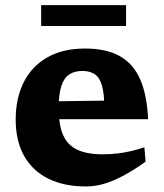

<svg xmlns="http://www.w3.org/2000/svg" viewBox="-20 -694 620 728"><path d="M302.5 -510Q382.5 -510 433.8 -481.5Q485 -453 511.2 -393.8Q537.5 -334.5 541.5 -242H161.5L161 -309.5L420 -313L375.5 -284.5Q375.5 -339.5 366.5 -370Q357.5 -400.5 339 -412.8Q320.5 -425 292.5 -425Q263 -425 243 -412Q223 -399 212.8 -368.5Q202.5 -338 202.5 -284Q202.5 -219.5 219.5 -181.5Q236.5 -143.5 273.2 -126.2Q310 -109 368 -109Q399 -109 426.2 -112.2Q453.5 -115.5 478.5 -121.5Q503.5 -127.5 527.5 -135.5L532 -81Q488 -49.5 449 -28.5Q410 -7.5 374.8 2.8Q339.5 13 306 13Q222.5 13 162.8 -16.8Q103 -46.5 71.2 -103.2Q39.5 -160 39.5 -240.5Q39.5 -321.5 70 -382.2Q100.5 -443 159.5 -476.5Q218.5 -510 302.5 -510ZM136 -595.5V-674.5H458V-595.5Z"/></svg>

Font: Newsreader 9pt
Style: Bold
Weight: 700
Designer: Hugues Gentile
Foundry: Production Type
Version: Version 1.003